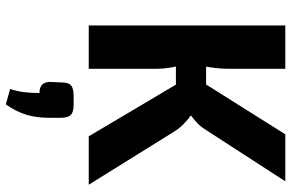

<svg xmlns="http://www.w3.org/2000/svg" viewBox="-194 -536 1021 674"><g transform="rotate(90 317.0 -199.5)"><path d="M617 -690 437 -412Q426 -394 413 -381.5Q400 -369 387 -360V-357Q401 -348 417 -332Q433 -316 443 -299L629 0H459L245 -361L452 -690ZM222 -690V-495Q222 -461 217 -427.5Q212 -394 201 -362Q209 -332 215.5 -299Q222 -266 222 -238V0H70V-690ZM300 -412V-306H176V-412ZM347 53Q373 53 383 62Q393 71 394 94V145Q393 192 381 226Q369 260 347 291L293 276Q301 251 304 226.5Q307 202 307 173Q269 173 268 137L270 94Q270 71 280.5 62Q291 53 317 53Z"/></g></svg>

Font: Exo 2
Style: Bold
Weight: 700
Designer: Natanael Gama
Foundry: Natanael Gama
Version: Version 2.010